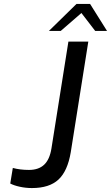

<svg xmlns="http://www.w3.org/2000/svg" viewBox="-20 -948 563 974"><path d="M32 -17 45 -96Q82 -86 127 -86Q176 -86 204 -112.5Q232 -139 241 -195L327 -737H428L339 -176Q323 -80 276.5 -37Q230 6 142 6Q111 6 81 -0.5Q51 -7 32 -17ZM368 -928H437L523 -791H463L393 -882L288 -791H228Z"/></svg>

Font: Exo Medium
Style: Italic
Weight: 500
Italic angle: -9°
Designer: Natanael Gama
Foundry: Natanael Gama
Version: Version 1.500; ttfautohint (v1.6)